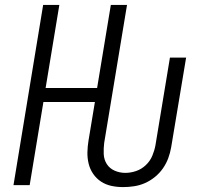

<svg xmlns="http://www.w3.org/2000/svg" viewBox="-20 -755 840 783"><path d="M482 8Q457 8 434 3Q411 -2 392 -14.5Q373 -27 360 -46Q347 -65 341.5 -87.5Q336 -110 336.5 -134Q337 -158 341 -182L367 -339H157L101 0H35L156 -735H222L166 -396H376L432 -735H498L405 -173Q402 -150 403 -127Q404 -104 415.5 -86Q427 -68 447.5 -59Q468 -50 491 -50Q513 -50 535 -57.5Q557 -65 574.5 -81.5Q592 -98 601 -119.5Q610 -141 614 -163L673 -520H739L678 -154Q674 -131 666 -109.5Q658 -88 644.5 -68.5Q631 -49 612 -33.5Q593 -18 571.5 -8.5Q550 1 527 4.5Q504 8 482 8Z"/></svg>

Font: Iosevka Aile Light
Style: Italic
Weight: 300
Italic angle: -9°
Designer: Belleve Invis
Foundry: Belleve Invis
Version: Version 31.1.0; ttfautohint (v1.8.4)